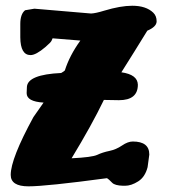

<svg xmlns="http://www.w3.org/2000/svg" viewBox="-20 -453 598 665"><path d="M130.9 -97.7Q72.3 -101.1 72.3 -130.4V-130.9Q72.3 -140.6 73.2 -152.3Q76.2 -194.8 191.9 -200.2Q202.1 -206.1 204.6 -209Q220.7 -260.3 258.3 -312.5L162.1 -320.3Q161.1 -318.8 158.9 -312.7Q156.7 -306.6 137.2 -290Q104.5 -262.2 85.9 -262.2Q50.8 -262.2 50.3 -323.7V-370.1Q50.3 -404.3 66.9 -417.5L99.1 -422.9L295.4 -406.2Q310.5 -406.7 340.8 -416Q397.5 -433.1 438 -433.1Q485.8 -433.1 510.7 -409.2Q522.5 -397.9 522.5 -379.2Q522.5 -360.4 490.2 -346.7Q445.8 -274.4 400.4 -202.6Q456.5 -194.8 457.5 -159.7Q457.5 -106 392.1 -106L339.8 -106.9Q296.9 -18.1 228 95.2Q298.8 91.8 316.9 83.3Q335 74.7 358.6 69.8Q382.3 64.9 402.6 51Q422.9 37.1 439.9 37.1Q497.1 37.1 497.1 82V82.5L491.2 126Q482.4 160.2 458.5 175.3Q434.6 190.4 413.1 190.4H406.2Q377.9 189.5 368.7 180.2Q355.5 166.5 350.6 164.1Q140.1 192.4 78.6 192.4Q17.1 192.4 17.1 152.8Q17.1 96.7 95.7 -47.4Q121.6 -84.5 130.9 -97.7Z"/></svg>

Font: Drukaatie burti
Style: Heavy
Weight: 800
Version: Version 0.14